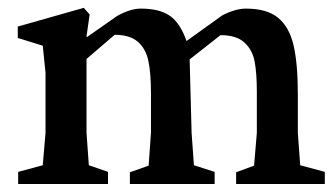

<svg xmlns="http://www.w3.org/2000/svg" viewBox="-20 -460 839 480"><path d="M25.4 -30.3 86.9 -46.9 93.8 -127.9V-278.3L86.9 -345.7L24.4 -365.2V-393.6L189.5 -440.4L204.1 -423.8L196.3 -369.1L197.3 -367.2L272.5 -419.9Q305.7 -438.5 332 -438.5Q378.9 -438.5 404.8 -420.4Q430.7 -402.3 446.3 -357.4L536.1 -421.9Q569.3 -438.5 594.7 -438.5Q647.5 -438.5 675.3 -415.5Q703.1 -392.6 713.9 -346.7Q724.6 -300.8 724.6 -223.6V-127.9L730.5 -46.9L792 -30.3V0H570.3V-29.3L615.2 -45.9L622.1 -127.9V-229.5Q622.1 -276.4 616.7 -305.7Q611.3 -335 591.3 -353.5Q571.3 -372.1 531.2 -372.1L454.1 -311.5L459 -127.9L464.8 -46.9L516.6 -30.3V0H304.7V-29.3L351.6 -45.9L357.4 -127.9V-226.6Q357.4 -276.4 351.1 -307.1Q344.7 -337.9 324.7 -355.5Q304.7 -373 266.6 -373L196.3 -312.5V-127.9L202.1 -46.9L250 -30.3V0H25.4Z"/></svg>

Font: Comprehension Dark
Style: Regular
Weight: 700
Designer: Alfredo Marco Pradil
Foundry: Alfredo Marco Pradil
Version: 1.0